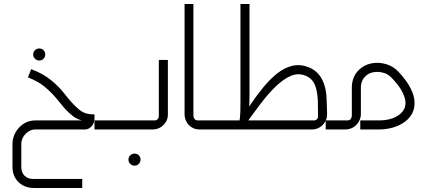

<svg xmlns="http://www.w3.org/2000/svg" viewBox="-20 -644 2123 955"><path d="M175 -343Q163 -343 154 -352Q145 -361 145 -373Q145 -386 154 -394.5Q163 -403 175 -403Q188 -403 196.5 -394.5Q205 -386 205 -373Q205 -361 196.5 -352Q188 -343 175 -343Z M148 291Q117 291 93 277.5Q69 264 55.5 240.5Q42 217 42 188V72Q42 43 56.5 16Q71 -11 97 -28Q123 -45 155 -45H388Q362 -51 341.5 -67.5Q321 -84 304 -102Q284 -126 260.5 -154.5Q237 -183 204 -211Q171 -239 119 -259L135 -300Q194 -278 232.5 -246.5Q271 -215 295.5 -184Q320 -153 338 -133Q358 -112 373.5 -99Q389 -86 406.5 -80.5Q424 -75 450 -75V-53Q450 -48 448.5 -41.5Q447 -35 443.5 -27.5Q440 -20 434 -14Q428 -8 420 -4Q412 0 401 0H155Q137 0 121 10.5Q105 21 95.5 37.5Q86 54 86 72V188Q86 214 102.5 230.5Q119 247 148 246H389V291Z M649 180Q637 180 628 171Q619 162 619 150Q619 137 628 128.5Q637 120 649 120Q662 120 670.5 128.5Q679 137 679 150Q679 162 670.5 171Q662 180 649 180Z M450 0V-45H745Q757 -44 763.5 -50.5Q770 -57 770 -67V-346H815V-74Q815 -53 804.5 -36.5Q794 -20 777 -10Q760 0 739 0Z M1080 0H1059V-45H1080ZM1069 0H973Q950 0 933 -11Q916 -22 907 -39.5Q898 -57 898 -76V-624H942V-70Q942 -60 948 -52Q954 -44 967 -45H1069Z M1069 0V-45H1538Q1550 -44 1556.5 -51Q1563 -58 1562 -68L1561 -141Q1559 -180 1552 -205Q1545 -230 1531.5 -245.5Q1518 -261 1498 -268Q1463 -282 1426.5 -266.5Q1390 -251 1352 -214.5Q1314 -178 1275.5 -127Q1237 -76 1197 -20L1168 -38Q1196 -80 1226.5 -125Q1257 -170 1290 -210Q1323 -250 1358.5 -278.5Q1394 -307 1433 -316.5Q1472 -326 1514 -310Q1560 -292 1582 -249Q1604 -206 1605 -142L1607 -76Q1607 -55 1597 -38Q1587 -21 1569.5 -10.5Q1552 0 1532 0ZM1170 -33Q1175 -63 1175.5 -89.5Q1176 -116 1176 -144V-624H1221V-164Q1221 -125 1217.5 -93Q1214 -61 1209 -33Z M1600 0V-45H1702Q1719 -44 1724.5 -52Q1730 -60 1730 -70V-208Q1730 -235 1739 -257.5Q1748 -280 1765 -296Q1790 -321 1826 -328.5Q1862 -336 1899 -325.5Q1936 -315 1963 -286Q2003 -243 2022.5 -204.5Q2042 -166 2042 -132Q2042 -98 2026.5 -73.5Q2011 -49 1985.5 -32.5Q1960 -16 1928.5 -8Q1897 0 1864 0H1772V-45H1864Q1904 -45 1933.5 -56Q1963 -67 1980 -86.5Q1997 -106 1997 -132Q1997 -154 1982 -185Q1967 -216 1930 -255Q1911 -276 1885.5 -282.5Q1860 -289 1836 -284.5Q1812 -280 1797 -264Q1787 -255 1781 -240.5Q1775 -226 1775 -208V-76Q1775 -58 1765.5 -40.5Q1756 -23 1738.5 -11.5Q1721 0 1695 0Z"/></svg>

Font: Mada Light
Style: Regular
Weight: 300
Designer: Khaled Hosny
Version: Version 1.5